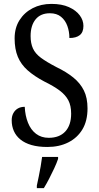

<svg xmlns="http://www.w3.org/2000/svg" viewBox="-20 -744 508 985"><path d="M223 10Q176 10 141.5 0Q107 -10 84.5 -28.5Q62 -47 51 -72Q40 -97 40 -127Q40 -148 48.5 -163.5Q57 -179 71.5 -187.5Q86 -196 107 -196Q109 -151 123.5 -114.5Q138 -78 165 -57.5Q192 -37 230 -37Q285 -37 315 -69.5Q345 -102 345 -161Q345 -202 330.5 -229.5Q316 -257 286 -279.5Q256 -302 207 -326Q156 -353 122 -383Q88 -413 71.5 -452.5Q55 -492 55 -547Q55 -601 80 -640.5Q105 -680 147.5 -702Q190 -724 244 -724Q297 -724 333.5 -707.5Q370 -691 389 -665.5Q408 -640 408 -611Q408 -579 389.5 -564Q371 -549 336 -549Q336 -582 325.5 -611Q315 -640 293 -658Q271 -676 236 -676Q188 -676 162.5 -644.5Q137 -613 137 -559Q137 -522 149 -495.5Q161 -469 190 -447.5Q219 -426 269 -400Q321 -375 356.5 -346Q392 -317 410.5 -279.5Q429 -242 429 -188Q429 -124 403 -80.5Q377 -37 330.5 -13.5Q284 10 223 10ZM169 208Q174 185 179 160.5Q184 136 188.5 110.5Q193 85 196 61H278V71Q271 92 258.5 119Q246 146 232 173Q218 200 205 221H169Z"/></svg>

Font: Noto Serif Condensed
Style: Regular
Weight: 400
Width: 3
Designer: Monotype Design Team
Foundry: Monotype Imaging Inc.
Version: Version 2.015